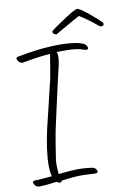

<svg xmlns="http://www.w3.org/2000/svg" viewBox="-138 -866 664 949"><g transform="rotate(-10 194.0 -391.0)"><path d="M-19.2 25Q-36.2 25 -44.2 8Q-51.8 -8 -32.8 -8Q-15.8 -8 8.1 -10.5Q32 -13 50.8 -14Q44.4 -33 44.3 -70Q44.3 -107 50.9 -154Q57.6 -201 69 -251L126.1 -489Q129.2 -506 134.6 -536.5Q140.1 -567 146.9 -611Q117.4 -609 94.6 -606Q71.8 -603 53.5 -600Q27.4 -596 19.3 -594Q11.3 -592 6.3 -592Q-10.7 -592 -19.1 -611Q-24.6 -622 -11.3 -625Q42.2 -636 95.8 -642Q149.4 -648 204.4 -648Q258.4 -648 296.5 -639Q315.6 -634 323.3 -629Q330.9 -624 334.8 -616Q341.5 -600 326.5 -600Q321.5 -600 311 -604Q300.6 -608 280.3 -611.5Q260 -615 223 -615Q209 -615 198.5 -615Q188 -615 181.2 -614Q190.1 -593 177.3 -540L160.7 -469L118.9 -282Q106.9 -230 99 -182Q91.1 -134 84.8 -92Q81.5 -67 85.6 -19Q121.7 -23 145.8 -24.5Q170 -26 181 -26Q203 -26 221.3 -24.5Q239.7 -23 253.2 -21Q269.8 -18 275.6 -6Q282.3 10 264.3 10Q252.3 10 233.5 8.5Q214.6 7 200.6 7Q155.6 7 94.7 16Q93.5 24 84.5 24Q76.5 24 68.9 17Q40.8 21 18.8 23Q-3.2 25 -19.2 25ZM193.1 -701Q189.1 -701 183.6 -705Q178.2 -709 177.3 -713Q176.1 -718 179.4 -721Q181 -723 193.4 -732Q205.8 -741 224.4 -753.5Q243.1 -766 262.2 -778.5Q281.3 -791 296.4 -799Q311.6 -807 317.6 -807Q323.6 -807 339.6 -796Q355.7 -785 374.2 -769.5Q392.8 -754 408.6 -740Q424.3 -726 430.9 -719Q432.4 -717 433.3 -713Q434.4 -708 430.3 -704.5Q426.1 -701 421.1 -701Q414.1 -701 407.7 -707Q386.5 -725 361.9 -743Q337.2 -761 319.9 -771Q306.5 -764 287.4 -753.5Q268.4 -743 249 -731.5Q229.7 -720 215 -712Q200.4 -704 197.8 -702Q196.1 -701 193.1 -701Z"/></g></svg>

Font: Oooh Baby
Style: Normal
Weight: 400
Designer: Robert E. Leuschke
Foundry: Robert E. Leuschke
Version: Version 1.011; ttfautohint (v1.8.3)